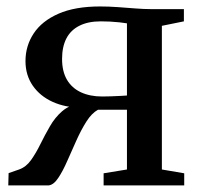

<svg xmlns="http://www.w3.org/2000/svg" viewBox="-20 -560 604 580"><path d="M5 0 6 -37 37.5 -48Q59 -55.5 74 -76.8Q89 -98 102.2 -125Q115.5 -152 130.8 -178.5Q146 -205 167.5 -223.8Q189 -242.5 220.5 -246.5L224.5 -235Q177.5 -235 139.2 -252.2Q101 -269.5 79 -301.2Q57 -333 57 -375.5Q57 -421.5 81.8 -459Q106.5 -496.5 156.5 -518.5Q206.5 -540.5 282.5 -540.5Q308.5 -540.5 336 -538.5Q363.5 -536.5 389.2 -534.5Q415 -532.5 433.5 -532.5H535.5V-495.5L469 -482V-48L536.5 -36.5V0H293V-36.5L363.5 -48V-228.5H276Q257 -218 241 -192.8Q225 -167.5 210.8 -135.8Q196.5 -104 183.2 -73.8Q170 -43.5 156.2 -22.8Q142.5 -2 127.5 0ZM288.5 -268.5Q300 -268.5 314.5 -269Q329 -269.5 342.5 -270.2Q356 -271 363.5 -271.5V-489.5Q355 -491 341.2 -492.5Q327.5 -494 312.5 -494.8Q297.5 -495.5 284.5 -495.5Q246 -495.5 219.8 -482.2Q193.5 -469 180.5 -443.8Q167.5 -418.5 167.5 -382Q167.5 -344.5 182.2 -319.2Q197 -294 224.5 -281.2Q252 -268.5 288.5 -268.5Z"/></svg>

Font: Merriweather 72pt Medium
Style: Regular
Weight: 500
Version: Version 2.100